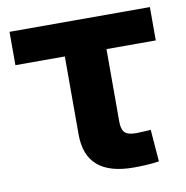

<svg xmlns="http://www.w3.org/2000/svg" viewBox="-66 -592 639 659"><g transform="rotate(-10 254.0 -262.5)"><path d="M348.6 3.4Q264.6 3.4 223.1 -32.7Q181.6 -68.8 181.6 -141.1V-413.1H9.3V-529.3H498.5V-413.1H326.7V-159.7Q326.7 -133.3 337.6 -122.3Q348.6 -111.3 376.5 -111.3Q388.2 -111.3 402.6 -112.3Q417 -113.3 428.2 -113.8L437 -2.4Q415 1 392.8 2.2Q370.6 3.4 348.6 3.4Z"/></g></svg>

Font: Inter 24pt
Style: Bold
Weight: 700
Designer: Rasmus Andersson
Foundry: rsms
Version: Version 4.001;git-66647c0bb